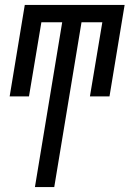

<svg xmlns="http://www.w3.org/2000/svg" viewBox="-20 -550 540 775"><path d="M121 205 231 -460H147L97 -161H19L80 -530H483L422 -161H343L393 -460H309L199 205Z"/></svg>

Font: Iosevka Slab
Style: Italic
Weight: 400
Italic angle: -9°
Monospace: yes
Designer: Belleve Invis
Foundry: Belleve Invis
Version: Version 11.1.0; ttfautohint (v1.8.3)